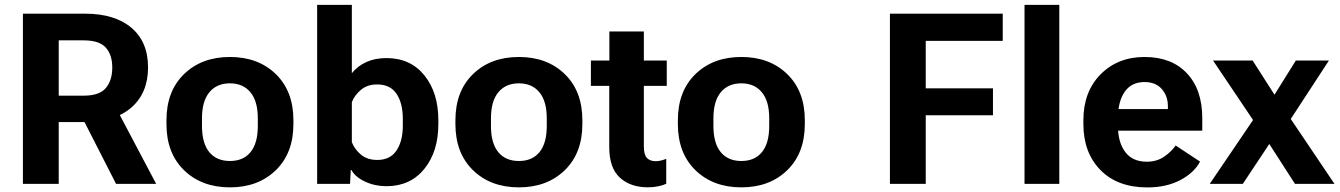

<svg xmlns="http://www.w3.org/2000/svg" viewBox="-20 -768 5597 802"><path d="M75.7 0H225.3V-258.1H334.5Q458.5 -258.1 528.4 -318.6Q598.4 -379.2 598.4 -486.6Q598.4 -593.3 528.8 -652.1Q459.2 -710.9 334.7 -710.9H75.7ZM225.3 -368.4V-599.4H329.6Q395 -599.4 422 -569Q449 -538.6 449 -485.4Q448.7 -431.6 421.9 -400Q395 -368.4 329.6 -368.4ZM464.8 0H632.3L455.3 -335L297.4 -327.9Z M675.3 -250Q675.3 -128.4 748.9 -56.9Q822.5 14.6 940.4 14.6Q1058.3 14.6 1132 -56.9Q1205.6 -128.4 1205.6 -250V-265.6Q1205.6 -387.2 1132 -458.6Q1058.3 -530 940.4 -530Q822.5 -530 748.9 -458.6Q675.3 -387.2 675.3 -265.6ZM823.7 -273.7Q823.7 -345.5 854.6 -382.7Q885.5 -419.9 940.4 -419.9Q995.1 -419.9 1026 -382.7Q1056.9 -345.5 1056.9 -273.7V-241.9Q1056.9 -169.9 1026.6 -132.7Q996.3 -95.5 940.4 -95.5Q884.5 -95.5 854.1 -132.7Q823.7 -169.9 823.7 -241.9Z M1304.7 0H1442.1L1445.3 -57.9H1448Q1464.1 -28.3 1505.1 -9.3Q1546.1 9.8 1594.2 9.8Q1693.6 9.8 1752.3 -62.3Q1811 -134.3 1811 -250.2V-265.9Q1811 -381.1 1752.7 -453.2Q1694.3 -525.4 1594.5 -525.4Q1546.9 -525.4 1510.4 -508.9Q1473.9 -492.4 1449.7 -462.4V-747.6H1304.7ZM1449.7 -174.1V-341.3Q1460.9 -370.4 1487.7 -392.8Q1514.4 -415.3 1554.9 -415.3Q1610.6 -415.3 1636.6 -375.7Q1662.6 -336.2 1662.6 -272.5V-242.9Q1662.6 -179.2 1636.4 -139.5Q1610.1 -99.9 1555.9 -99.9Q1513.9 -99.9 1487.4 -122.3Q1460.9 -144.8 1449.7 -174.1Z M1882.3 -250Q1882.3 -128.4 1955.9 -56.9Q2029.5 14.6 2147.5 14.6Q2265.4 14.6 2339 -56.9Q2412.6 -128.4 2412.6 -250V-265.6Q2412.6 -387.2 2339 -458.6Q2265.4 -530 2147.5 -530Q2029.5 -530 1955.9 -458.6Q1882.3 -387.2 1882.3 -265.6ZM2030.8 -273.7Q2030.8 -345.5 2061.6 -382.7Q2092.5 -419.9 2147.5 -419.9Q2202.1 -419.9 2233 -382.7Q2263.9 -345.5 2263.9 -273.7V-241.9Q2263.9 -169.9 2233.6 -132.7Q2203.4 -95.5 2147.5 -95.5Q2091.6 -95.5 2061.2 -132.7Q2030.8 -169.9 2030.8 -241.9Z M2448.2 -409.4H2765.1V-515.1H2448.2ZM2524.9 -153.3Q2524.9 -66.7 2569.1 -26.1Q2613.3 14.4 2686 14.4Q2710.2 14.4 2731 9.9Q2751.7 5.4 2762.9 -0.5V-104.5Q2752.4 -100.3 2741.2 -97.5Q2730 -94.7 2718.8 -94.7Q2695.6 -94.7 2682.5 -108Q2669.4 -121.3 2669.4 -156.2V-636.5H2525.4V-474.4L2524.9 -460.2Z M2811.5 -250Q2811.5 -128.4 2885.1 -56.9Q2958.7 14.6 3076.7 14.6Q3194.6 14.6 3268.2 -56.9Q3341.8 -128.4 3341.8 -250V-265.6Q3341.8 -387.2 3268.2 -458.6Q3194.6 -530 3076.7 -530Q2958.7 -530 2885.1 -458.6Q2811.5 -387.2 2811.5 -265.6ZM2960 -273.7Q2960 -345.5 2990.8 -382.7Q3021.7 -419.9 3076.7 -419.9Q3131.3 -419.9 3162.2 -382.7Q3193.1 -345.5 3193.1 -273.7V-241.9Q3193.1 -169.9 3162.8 -132.7Q3132.6 -95.5 3076.7 -95.5Q3020.8 -95.5 2990.4 -132.7Q2960 -169.9 2960 -241.9Z M3697.3 0H3846.9V-286.6H4127.7V-398.9H3846.9V-597.2H4168.5V-710.9H3697.3Z M4259.5 0H4404.8V-747.6H4259.5Z M4505.4 -250Q4505.4 -130.4 4576.7 -57.7Q4647.9 14.9 4772.9 14.9Q4851.8 14.9 4910 -15.7Q4968.3 -46.4 4992.7 -93L4890.9 -160.2Q4872.1 -133.5 4841.8 -113Q4811.5 -92.5 4770.3 -92.5Q4710.7 -92.5 4680.2 -133.1Q4649.7 -173.6 4649.7 -242.4V-273.4Q4649.7 -344 4678 -384.6Q4706.3 -425.3 4760.7 -425.3Q4807.6 -425.3 4833.1 -395.9Q4858.6 -366.5 4858.4 -323.7V-312.5H4604.2V-222.2H5002V-274.2Q5002 -394 4937.7 -462Q4873.5 -530 4761 -530Q4649.2 -530 4577.3 -457.5Q4505.4 -385 4505.4 -265.6Z M5033.2 0H5171.4L5323 -228.5H5343.8L5531 -515.1H5392.8L5255.6 -295.4H5233.6ZM5047.1 -515.1 5239.3 -229.2H5241.7L5389.2 0H5554.2L5354.7 -296.1H5352.5L5212.4 -515.1Z"/></svg>

Font: Roboto Flex
Style: Regular
Weight: 400
Designer: Berlow after Robertson
Foundry: Google
Version: Version 3.200;gftools[0.9.32]